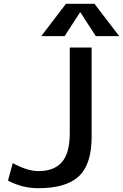

<svg xmlns="http://www.w3.org/2000/svg" viewBox="-20 -980 647 1010"><path d="M401 -915 320 -790H197L327 -960H477L607 -790H484L403 -915ZM47 -122Q124 -80 182 -80Q265 -80 306 -127.5Q347 -175 347 -280V-730H462V-260Q462 -116 395 -53Q328 10 182 10Q96 10 22 -30Z"/></svg>

Font: Mplus 1p Medium
Style: Regular
Weight: 500
Version: Version 1.061